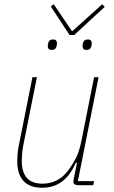

<svg xmlns="http://www.w3.org/2000/svg" viewBox="-20 -868 535 900"><path d="M153 -506 89 -186Q85 -166 83.5 -145Q82 -124 82 -113Q82 -62 105.5 -34.5Q129 -7 180 -7Q215 -7 246 -22.5Q277 -38 302 -72Q319 -95 335 -125Q351 -155 362 -209L421 -506H442L345 -19H421L417 0H347Q337 0 330.5 -3.5Q324 -7 324 -15Q324 -21 326 -31L341 -105H335Q311 -48 272 -18Q233 12 177 12Q119 12 90 -20Q61 -52 61 -110Q61 -127 62.5 -146.5Q64 -166 68 -185L132 -506ZM306 -704 218 -838 232 -848 318 -721 459 -848 471 -836 328 -704ZM222 -634Q211 -634 207.5 -639.5Q204 -645 204 -651Q204 -658 206 -666Q208 -674 213 -678.5Q218 -683 229 -683Q240 -683 243.5 -677.5Q247 -672 247 -666Q247 -659 245 -651Q243 -643 238 -638.5Q233 -634 222 -634ZM385 -634Q374 -634 370.5 -639.5Q367 -645 367 -651Q367 -658 369 -666Q371 -674 376 -678.5Q381 -683 392 -683Q403 -683 406.5 -677.5Q410 -672 410 -666Q410 -659 408 -651Q406 -643 401 -638.5Q396 -634 385 -634Z"/></svg>

Font: IBM Plex Sans Cond Thin
Style: Italic
Weight: 100
Width: 3
Italic angle: -11°
Designer: Mike Abbink, Paul van der Laan, Pieter van Rosmalen
Foundry: Bold Monday
Version: Version 1.3